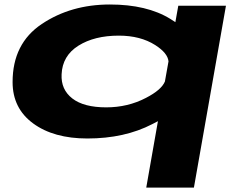

<svg xmlns="http://www.w3.org/2000/svg" viewBox="-20 -611 1087 854"><path d="M630.5 223.5 682.5 -72Q670.5 -65.5 657.5 -59Q534 5 368.5 5Q219 5 127.5 -62Q36 -129 36 -246Q36 -417.5 165.8 -504.2Q295.5 -591 468.5 -591Q633.5 -591 737.5 -527Q749.5 -519.5 760 -512.5L773 -585.5H985L842.5 223.5ZM729.5 -338Q726 -375 670.5 -410.5Q604.5 -452.5 508.5 -452.5Q400 -452.5 328.8 -407.8Q257.5 -363 254 -280.5Q250.5 -213 301.5 -173.2Q352.5 -133.5 452.5 -133.5Q548.5 -133.5 629 -175.5Q698 -211 713.5 -248.5Z"/></svg>

Font: Anybody UltraExpanded Regular
Style: Bold Italic
Weight: 700
Width: 9
Italic angle: -10°
Designer: Tyler Finck
Foundry: Etcetera Type Company
Version: Version 1.010; ttfautohint (v1.8.3) -l 8 -r 50 -G 200 -x 14 